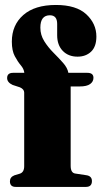

<svg xmlns="http://www.w3.org/2000/svg" viewBox="-20 -734 398 754"><path d="M257.5 -83Q257.5 -55 275.5 -52.5L318.5 -46Q341 -43 341 -23Q341 0 317.5 0H41.5Q19 0 19 -22Q19 -38.5 36.5 -45.5L58 -52Q75 -57.5 75 -81.5V-370.5Q75 -383.5 58.5 -391L29.5 -400.5Q8 -410.5 8 -427.5Q8 -448 31.5 -448H75.5Q74 -463 61.8 -477.5Q49.5 -492 38 -513.5Q26.5 -535 26.5 -570.5Q26.5 -635.5 71.5 -675Q116.5 -714.5 199.5 -714.5Q279.5 -714.5 319 -677.8Q358.5 -641 358.5 -590.5Q358.5 -551 337.8 -531.2Q317 -511.5 284.5 -511.5Q248.5 -511.5 226.5 -534.2Q204.5 -557 204.5 -595.5V-640Q204.5 -674 176 -674Q138.5 -674 138.5 -625.5Q138.5 -596.5 153.8 -572.2Q169 -548 190 -527Q211 -506 228 -486.8Q245 -467.5 248.5 -448H323Q347 -448 347 -428.5Q347 -413.5 334 -404Q321 -394.5 293 -394.5H257.5Z"/></svg>

Font: Fraunces 144pt Soft Black
Style: Regular
Weight: 900
Version: Version 1.000;[b76b70a41]